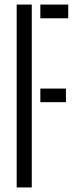

<svg xmlns="http://www.w3.org/2000/svg" viewBox="-20 -820 334 840"><path d="M53 0V-800H119V0ZM156.5 -740V-800H278.5V-740ZM156.5 -373V-432.5H268.5V-373Z"/></svg>

Font: Big Shoulders Stencil Display
Style: Regular
Weight: 400
Designer: Patric King
Foundry: XO Type Co
Version: Version 1.000